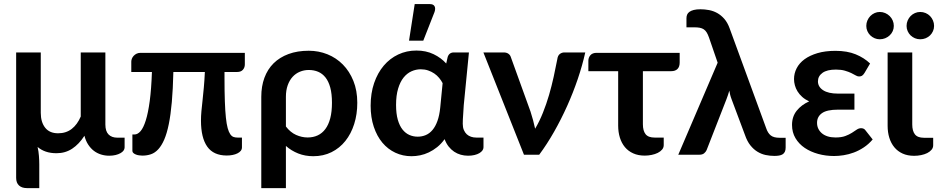

<svg xmlns="http://www.w3.org/2000/svg" viewBox="-20 -776 4705 963"><path d="M605 -85.5V-36.5Q605 -28.5 599.8 -21Q594.5 -13.5 584.2 -7.8Q574 -2 559.8 1.5Q545.5 5 527.5 5Q506.5 5 487 -1Q467.5 -7 451.2 -19.2Q435 -31.5 422.5 -50.5Q410 -69.5 403.5 -95Q376.5 -53 342 -30.2Q307.5 -7.5 263.5 -7.5Q233.5 -7.5 210 -15.5Q186.5 -23.5 168.5 -39Q173.5 -17.5 175.2 5.2Q177 28 177 47.5V167.5H115.5Q89.5 167.5 75.2 154.2Q61 141 61 116V-513H184.5V-210Q184.5 -163.5 206.5 -135.5Q228.5 -107.5 271.5 -107.5Q311.5 -107.5 339.8 -129.5Q368 -151.5 385 -191.5V-513H508.5V-151.5Q508.5 -117.5 524.5 -101.5Q540.5 -85.5 568.5 -85.5Z M1208 -453Q1208 -437 1198.2 -426Q1188.5 -415 1169.5 -415H1106V-383.5Q1106 -316 1107.8 -267.5Q1109.5 -219 1113 -186Q1116.5 -153 1122 -133.2Q1127.5 -113.5 1134.8 -103Q1142 -92.5 1151 -89.2Q1160 -86 1171 -86H1193.5V-37Q1193.5 -27 1187.5 -19.5Q1181.5 -12 1171 -6.8Q1160.5 -1.5 1146.8 1.2Q1133 4 1117.5 4Q1051 4 1019.5 -40.5Q988 -85 988 -171Q988 -193.5 990.2 -218Q992.5 -242.5 995.8 -271.8Q999 -301 1002.2 -336Q1005.5 -371 1007.5 -415H849.5Q847.5 -329 841.8 -264.2Q836 -199.5 826.5 -153Q817 -106.5 803.8 -76Q790.5 -45.5 774 -27.5Q757.5 -9.5 737.5 -2.5Q717.5 4.5 694 4.5Q686.5 4.5 677.8 3.2Q669 2 661.5 -1Q654 -4 649 -8.5Q644 -13 644 -19V-101.5H654.5Q670.5 -101.5 685 -118.2Q699.5 -135 711.2 -172.2Q723 -209.5 731 -269.2Q739 -329 742 -415H638.5V-467Q638.5 -474 641.5 -481.8Q644.5 -489.5 650.5 -496Q656.5 -502.5 665.2 -506.8Q674 -511 685 -511H1208Z M1414 -141.5Q1436.5 -112 1465.2 -99.2Q1494 -86.5 1523 -86.5Q1551 -86.5 1573.5 -97Q1596 -107.5 1612 -129Q1628 -150.5 1636.5 -183.2Q1645 -216 1645 -260.5Q1645 -305.5 1636.5 -336.8Q1628 -368 1612.5 -387.5Q1597 -407 1575.8 -416Q1554.5 -425 1528.5 -425Q1505 -425 1484 -416.2Q1463 -407.5 1447.5 -390.5Q1432 -373.5 1423 -348.2Q1414 -323 1414 -290.5ZM1290.5 -290.5Q1290.5 -343 1306.2 -385.8Q1322 -428.5 1352.2 -458.5Q1382.5 -488.5 1427 -505Q1471.5 -521.5 1528.5 -521.5Q1578 -521.5 1622.2 -503.8Q1666.5 -486 1699.8 -452.2Q1733 -418.5 1752.5 -370.2Q1772 -322 1772 -260.5Q1772 -203 1756.5 -154Q1741 -105 1712.2 -69Q1683.5 -33 1642.8 -12.8Q1602 7.5 1551.5 7.5Q1510.5 7.5 1475.8 -6.2Q1441 -20 1414 -44V167.5H1290.5Z M2200 -359Q2193 -372.5 2182.5 -385.2Q2172 -398 2158 -407.5Q2144 -417 2127 -422.8Q2110 -428.5 2090.5 -428.5Q2066.5 -428.5 2044 -418.5Q2021.5 -408.5 2004.2 -387Q1987 -365.5 1976.8 -331.5Q1966.5 -297.5 1966.5 -249.5Q1966.5 -206 1975.2 -175.5Q1984 -145 1999 -126.2Q2014 -107.5 2033.5 -99Q2053 -90.5 2075 -90.5Q2096.5 -90.5 2115.5 -98.5Q2134.5 -106.5 2149.2 -124Q2164 -141.5 2174 -169.2Q2184 -197 2188 -236ZM2405 -86V-37Q2405 -29 2399.8 -21.5Q2394.5 -14 2384.5 -8Q2374.5 -2 2360 1.5Q2345.5 5 2327.5 5Q2308.5 5 2290.8 0Q2273 -5 2257.8 -15.2Q2242.5 -25.5 2230.2 -41Q2218 -56.5 2210 -78Q2193 -54.5 2172.8 -38.2Q2152.5 -22 2131 -11.8Q2109.5 -1.5 2087.2 3Q2065 7.5 2044 7.5Q2000.5 7.5 1963 -10Q1925.5 -27.5 1898 -60.2Q1870.5 -93 1854.8 -140Q1839 -187 1839 -246Q1839 -308.5 1856.5 -359.5Q1874 -410.5 1904.8 -446.8Q1935.5 -483 1977.5 -502.8Q2019.5 -522.5 2068.5 -522.5Q2117 -522.5 2154.8 -504.2Q2192.5 -486 2218 -457.5L2225.5 -490.5Q2233 -513 2256.5 -513H2332L2306 -248Q2305 -224 2303 -200.2Q2301 -176.5 2301 -155Q2301 -137 2306.5 -124Q2312 -111 2321.2 -102.5Q2330.5 -94 2342.8 -90Q2355 -86 2368.5 -86ZM2031.5 -572 2060 -755.5H2136Q2153.5 -755.5 2159.5 -744.8Q2165.5 -734 2159.5 -716L2103 -572Z M2915.5 -513Q2901 -448 2877.8 -379.5Q2854.5 -311 2824.5 -244.2Q2794.5 -177.5 2759 -115Q2723.5 -52.5 2684.5 0H2608L2404.5 -513H2506.5Q2520.5 -513 2529.8 -506.5Q2539 -500 2542 -490L2641 -216Q2648 -194 2653.8 -172.8Q2659.5 -151.5 2664 -130.5Q2686 -167.5 2703.2 -210.8Q2720.5 -254 2733.8 -299.5Q2747 -345 2757 -390.5Q2767 -436 2775 -478Q2777.5 -497.5 2787.8 -505.2Q2798 -513 2810.5 -513Z M3389 -462.5Q3389 -441 3378 -430Q3367 -419 3346.5 -419H3204.5V-153Q3204.5 -120 3218 -103Q3231.5 -86 3263 -86H3309V-48.5Q3309 -35.5 3300.8 -25.8Q3292.5 -16 3279 -9.2Q3265.5 -2.5 3248.2 1Q3231 4.5 3213.5 4.5Q3181 4.5 3156 -6.8Q3131 -18 3114.2 -38.2Q3097.5 -58.5 3089 -86Q3080.5 -113.5 3080.5 -146V-419H2931V-471.5Q2931 -487 2941.2 -499Q2951.5 -511 2972.5 -511H3389Z M3920.5 -85V-36Q3920.5 -23 3916.5 -14.8Q3912.5 -6.5 3905.2 -2Q3898 2.5 3887.5 4.2Q3877 6 3864 6Q3842 6 3820.5 1.5Q3799 -3 3779.5 -14.8Q3760 -26.5 3743.8 -46.8Q3727.5 -67 3716.5 -99L3650 -276.5Q3645 -289.5 3642.2 -300.5Q3639.5 -311.5 3638 -321.5Q3635 -311 3631.5 -300.2Q3628 -289.5 3623.5 -278L3524 -23Q3520 -14 3511.5 -7Q3503 0 3488 0H3382L3579.5 -461.5L3536 -588Q3530.5 -603.5 3524.5 -613.2Q3518.5 -623 3510 -628.8Q3501.5 -634.5 3489.8 -636.8Q3478 -639 3461.5 -639H3423V-684.5Q3423 -694 3426.2 -702.2Q3429.5 -710.5 3437.8 -716.5Q3446 -722.5 3459.5 -726Q3473 -729.5 3493.5 -729.5Q3514.5 -729.5 3536 -725.5Q3557.5 -721.5 3577 -710.8Q3596.5 -700 3612.8 -681.5Q3629 -663 3639.5 -634L3822.5 -134Q3831 -108.5 3845.8 -96.8Q3860.5 -85 3889.5 -85Z M4357 -76.5Q4336.5 -52.5 4312.2 -36.5Q4288 -20.5 4262.5 -11Q4237 -1.5 4211.5 2.5Q4186 6.5 4163.5 6.5Q4121.5 6.5 4083.5 -4Q4045.5 -14.5 4016.2 -34.2Q3987 -54 3969.8 -83Q3952.5 -112 3952.5 -149.5Q3952.5 -191.5 3976.2 -221Q4000 -250.5 4038.5 -267.5Q4018 -277 4003.5 -290Q3989 -303 3980 -317.8Q3971 -332.5 3966.8 -348.2Q3962.5 -364 3962.5 -379.5Q3962.5 -408 3975.8 -433.8Q3989 -459.5 4015.2 -478.8Q4041.5 -498 4080.2 -509.5Q4119 -521 4170.5 -521Q4229.5 -521 4272 -503.5Q4314.5 -486 4344 -457.5L4316 -410Q4309 -399 4303 -395.8Q4297 -392.5 4288.5 -392.5Q4280.5 -392.5 4271.5 -398Q4262.5 -403.5 4249.2 -409.8Q4236 -416 4217.5 -421.5Q4199 -427 4172.5 -427Q4128 -427 4105.2 -410.5Q4082.5 -394 4082.5 -368Q4082.5 -340.5 4108.5 -323.5Q4134.5 -306.5 4183 -306.5H4265.5V-226H4183Q4127.5 -226 4102.8 -208.5Q4078 -191 4078 -160Q4078 -144 4084.2 -130.8Q4090.5 -117.5 4102.2 -107.5Q4114 -97.5 4131.2 -92Q4148.5 -86.5 4170.5 -86.5Q4200.5 -86.5 4219.8 -93.8Q4239 -101 4252.8 -109.8Q4266.5 -118.5 4277 -125.8Q4287.5 -133 4299 -133Q4314 -133 4321.5 -121.5Z M4432 -513H4555.5V-152Q4555.5 -119 4569 -102Q4582.5 -85 4614 -85H4660.5V-47.5Q4660.5 -34.5 4652.2 -24.8Q4644 -15 4630.5 -8.2Q4617 -1.5 4599.8 2Q4582.5 5.5 4565 5.5Q4532 5.5 4507.2 -5.8Q4482.5 -17 4465.8 -37.2Q4449 -57.5 4440.5 -85Q4432 -112.5 4432 -145ZM4463 -646Q4463 -632 4457.5 -619.8Q4452 -607.5 4442.2 -598.5Q4432.5 -589.5 4419.8 -584.2Q4407 -579 4392.5 -579Q4379 -579 4366.8 -584.2Q4354.5 -589.5 4345.2 -598.5Q4336 -607.5 4330.5 -619.8Q4325 -632 4325 -646Q4325 -660.5 4330.5 -673.2Q4336 -686 4345.2 -695.5Q4354.5 -705 4366.8 -710.5Q4379 -716 4392.5 -716Q4407 -716 4419.8 -710.5Q4432.5 -705 4442.2 -695.5Q4452 -686 4457.5 -673.2Q4463 -660.5 4463 -646ZM4665 -646Q4665 -632 4659.5 -619.8Q4654 -607.5 4644.8 -598.5Q4635.5 -589.5 4622.8 -584.2Q4610 -579 4595.5 -579Q4581.5 -579 4569 -584.2Q4556.5 -589.5 4547.2 -598.5Q4538 -607.5 4532.5 -619.8Q4527 -632 4527 -646Q4527 -660.5 4532.5 -673.2Q4538 -686 4547.2 -695.5Q4556.5 -705 4569 -710.5Q4581.5 -716 4595.5 -716Q4610 -716 4622.8 -710.5Q4635.5 -705 4644.8 -695.5Q4654 -686 4659.5 -673.2Q4665 -660.5 4665 -646Z"/></svg>

Font: Lato 2
Style: Bold
Weight: 700
Designer: Lukasz Dziedzic with Adam Twardoch and Botio Nikoltchev
Foundry: tyPoland Lukasz Dziedzic
Version: Version 2.015; 2015-08-06; http://www.latofonts.com/